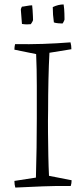

<svg xmlns="http://www.w3.org/2000/svg" viewBox="-20 -839 380 866"><path d="M49 7Q45 -7 45 -23L142 -38Q144 -101 145 -172.5Q146 -244 146 -305Q146 -373 146 -451.5Q146 -530 143 -595L45 -615Q45 -628 48 -640Q113 -639 174 -641Q235 -643 298 -648Q300 -641 301 -633Q302 -625 302 -617L203 -601Q200 -546 198.5 -478Q197 -410 197 -344Q196 -297 196.5 -242.5Q197 -188 198 -136.5Q199 -85 201 -46L303 -26Q303 -12 299 0Q235 -1 173.5 1.5Q112 4 49 7ZM223 -738Q218 -772 218 -807Q243 -819 267 -819Q270 -799 270.5 -778Q271 -757 271 -751Q271 -749 267 -741Q263 -733 262 -733Q256 -733 243 -734Q230 -735 223 -738ZM79 -731 74 -795Q74 -798 76 -803Q78 -808 79 -809Q84 -809 99.5 -812Q115 -815 125 -815Q126 -808 127 -793.5Q128 -779 128.5 -766Q129 -753 129 -749Q129 -746 124.5 -738.5Q120 -731 119 -730Q113 -729 102 -729Q91 -729 79 -731Z"/></svg>

Font: Labrada Light
Style: Regular
Weight: 300
Designer: Mercedes Jáuregui
Foundry: Omnibus-Type Team
Version: Version 1.000; ttfautohint (v1.8.4.7-5d5b)